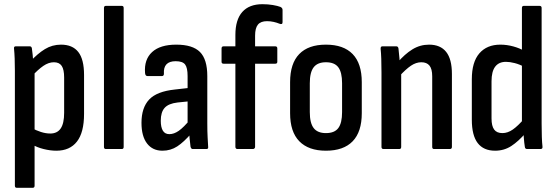

<svg xmlns="http://www.w3.org/2000/svg" viewBox="-20 -711 2655 916"><path d="M249 8Q220 8 188 0Q156 -8 133 -22L132 -100Q152 -89 175 -81.5Q198 -74 220 -74Q253 -74 269.5 -98Q286 -122 286 -173V-341Q286 -379 274.5 -396.5Q263 -414 237 -414Q212 -414 186.5 -396.5Q161 -379 131 -346L123 -416Q159 -455 194 -476.5Q229 -498 271 -498Q326 -498 353.5 -463Q381 -428 381 -353V-168Q381 -79 347 -35.5Q313 8 249 8ZM60 185Q51 185 51 175V-373Q51 -405 50 -431.5Q49 -458 47 -478Q45 -490 55 -490H122Q130 -490 132 -481Q134 -469 136 -448Q138 -427 138 -411L145 -374V175Q145 185 136 185Z M485 0Q476 0 476 -10V-673Q476 -683 485 -683H561Q570 -683 570 -673V-10Q570 0 561 0Z M899 0Q892 0 889 -11Q887 -25 884.5 -51.5Q882 -78 882 -98L875 -118V-348Q875 -388 863 -403.5Q851 -419 818 -419Q758 -419 762 -359Q762 -348 752 -348H684Q673 -348 672 -363Q667 -427 705.5 -462.5Q744 -498 821 -498Q899 -498 934 -463Q969 -428 969 -348V-123Q969 -83 970.5 -56.5Q972 -30 973 -12Q975 0 965 0ZM755 8Q708 8 681.5 -26.5Q655 -61 655 -125Q655 -197 691.5 -236Q728 -275 815 -284L886 -292V-228L827 -222Q784 -217 765.5 -196.5Q747 -176 747 -135Q747 -104 757 -87.5Q767 -71 788 -71Q810 -71 833 -87Q856 -103 890 -144L894 -76Q857 -33 825.5 -12.5Q794 8 755 8Z M1112 0Q1108 0 1105.5 -3Q1103 -6 1103 -10V-407H1047Q1037 -407 1037 -416V-480Q1037 -490 1047 -490H1103V-544Q1103 -617 1136 -654Q1169 -691 1232 -691Q1259 -691 1282 -687Q1305 -683 1318 -678Q1328 -673 1328 -664V-605Q1328 -592 1313 -598Q1301 -603 1285.5 -606.5Q1270 -610 1254 -610Q1224 -610 1210.5 -593.5Q1197 -577 1197 -541V-490H1293Q1303 -490 1303 -480V-416Q1303 -407 1293 -407H1197V-10Q1197 -6 1194 -3Q1191 0 1187 0Z M1535 8Q1452 8 1408 -37Q1364 -82 1364 -171V-319Q1364 -408 1407.5 -453Q1451 -498 1535 -498Q1619 -498 1662.5 -453Q1706 -408 1706 -319V-171Q1706 -82 1662.5 -37Q1619 8 1535 8ZM1535 -76Q1576 -76 1594 -100Q1612 -124 1612 -176V-314Q1612 -366 1594 -390Q1576 -414 1535 -414Q1495 -414 1476.5 -390Q1458 -366 1458 -314V-176Q1458 -124 1476.5 -100Q1495 -76 1535 -76Z M2051 0Q2042 0 2042 -10V-347Q2042 -382 2029 -398Q2016 -414 1990 -414Q1965 -414 1940.5 -397.5Q1916 -381 1884 -346L1876 -412Q1911 -453 1947.5 -475.5Q1984 -498 2027 -498Q2081 -498 2108.5 -463.5Q2136 -429 2136 -358V-10Q2136 0 2126 0ZM1810 0Q1800 0 1800 -10V-366Q1800 -402 1799 -430.5Q1798 -459 1796 -477Q1795 -490 1804 -490H1871Q1879 -490 1881 -480Q1883 -463 1885.5 -435Q1888 -407 1889 -390L1894 -368V-10Q1894 0 1885 0Z M2342 8Q2287 8 2259 -28.5Q2231 -65 2231 -140V-333Q2231 -415 2267 -456.5Q2303 -498 2367 -498Q2398 -498 2429 -489.5Q2460 -481 2481 -468L2483 -391Q2459 -404 2435.5 -410Q2412 -416 2394 -416Q2360 -416 2342.5 -393Q2325 -370 2325 -323V-146Q2325 -110 2337.5 -93Q2350 -76 2377 -76Q2402 -76 2426.5 -93Q2451 -110 2482 -146L2489 -78Q2454 -37 2419.5 -14.5Q2385 8 2342 8ZM2495 0Q2485 0 2484 -10Q2481 -28 2479 -54Q2477 -80 2477 -96L2470 -120V-673Q2470 -683 2479 -683H2554Q2564 -683 2564 -673V-121Q2564 -87 2565 -58Q2566 -29 2568 -13Q2570 0 2559 0Z"/></svg>

Font: Sofia Sans Condensed SemiBold
Style: Regular
Weight: 600
Designer: Botio Nikoltchev, Ani Petrova
Foundry: lettersoup
Version: Version 4.101